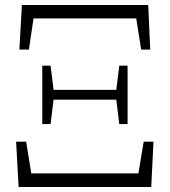

<svg xmlns="http://www.w3.org/2000/svg" viewBox="-20 -743 675 763"><path d="M54 0 44 -180H84L113 0L81 -54H554L521 0L551 -180H590L581 0ZM148 -250V-482H181L194 -377V-356L181 -250ZM172 -347V-386H462V-347ZM454 -250 441 -356V-377L454 -482H487V-250ZM57 -546 67 -723H569L577 -546H541L513 -723L541 -670H94L121 -723L95 -546Z"/></svg>

Font: Noto Serif HK
Style: Regular
Weight: 200
Designer: Ryoko NISHIZUKA 西塚涼子 (kana & ideographs); Frank Grießhammer (Latin, Greek & Cyrillic); Wenlong ZHANG 张文龙 (bopomofo); San
Foundry: Adobe
Version: Version 2.001;hotconv 1.1.0;makeotfexe 2.6.0